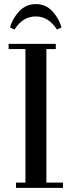

<svg xmlns="http://www.w3.org/2000/svg" viewBox="-20 -916 347 936"><path d="M22 -676.8V-702.1H252V-676.8H206.1V-25.9H287.1V0H58.1V-25.9H104V-676.8ZM28.8 -782.2Q41.5 -827.1 74.2 -861.6Q106.9 -896 154.8 -896Q202.6 -896 234.9 -861.6Q267.1 -827.1 279.8 -782.2L257.8 -772Q216.3 -835.9 154.8 -835.9Q90.3 -835.9 50.8 -772Z"/></svg>

Font: Dehuti Alt
Style: Bold
Weight: 700
Version: Version 1.2